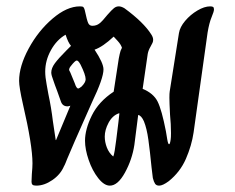

<svg xmlns="http://www.w3.org/2000/svg" viewBox="-20 -573 737 603"><path d="M652 -543Q652 -537 644.5 -519Q637 -501 632 -471L588 -157Q582 -116 564 -74.5Q546 -33 510 -4Q491 10 480 10Q471 10 467 4Q463 -2 460 -14L456 -47Q451 -98 446 -134Q441 -170 432 -192Q424 -210 414 -212L402 -118Q395 -72 372.5 -31Q350 10 325 10Q307 10 288.5 -13.5Q270 -37 258.5 -70.5Q247 -104 247 -131Q247 -167 268.5 -210.5Q290 -254 337 -285L353 -389Q354 -393 356 -403.5Q358 -414 363 -423Q360 -433 349.5 -444.5Q339 -456 337 -458Q303 -426 277 -417Q305 -375 305 -355Q305 -327 269 -252Q200 -97 191 -74Q189 -69 186 -61.5Q183 -54 181 -51Q170 -25 144.5 -7.5Q119 10 94 10Q85 10 82 7Q79 4 79 -2L80 -26Q82 -48 82 -60Q82 -117 52 -246Q40 -299 40 -319Q40 -365 70 -420.5Q100 -476 145 -514.5Q190 -553 231 -553Q239 -553 241.5 -551Q244 -549 246 -542Q253 -509 257 -500.5Q261 -492 270 -492Q283 -492 292.5 -499.5Q302 -507 317 -526Q331 -542 338 -547.5Q345 -553 353 -553Q361 -553 371 -547Q431 -503 455 -465Q461 -456 461 -448Q461 -443 459 -438.5Q457 -434 453 -427Q446 -415 444 -404L428 -294Q462 -280 475 -254Q488 -228 501 -161Q503 -148 505.5 -134Q508 -120 511 -120Q514 -120 516 -135Q517 -141 517 -155Q517 -183 514 -213Q512 -251 512 -266Q512 -280 513 -286L542 -469Q545 -488 561.5 -507.5Q578 -527 600 -540Q622 -553 640 -553Q647 -553 649.5 -551Q652 -549 652 -543ZM201 -241Q195 -239 192 -239Q176 -239 171 -255L160 -286Q155 -298 152.5 -306Q150 -314 148 -319Q141 -337 141 -345Q141 -359 152.5 -374.5Q164 -390 188 -414L203 -429Q194 -439 186 -464Q158 -448 140 -415.5Q122 -383 122 -348Q122 -331 126.5 -307.5Q131 -284 132 -277Q141 -235 146 -193L155 -133H156ZM249 -324Q249 -338 233 -370Q226 -383 221 -383Q216 -383 202 -365Q197 -359 197 -353Q197 -352 201 -345L215 -311Q220 -295 226 -295Q228 -295 236 -301Q249 -314 249 -324ZM352 -190 355 -217H353Q333 -210 321 -187.5Q309 -165 309 -144Q309 -127 315.5 -110Q322 -93 335 -82H336Q340 -92 345 -133.5Q350 -175 352 -190Z"/></svg>

Font: Charm
Style: Bold
Weight: 700
Designer: Katatrad Aksorn Co.,Ltd.
Foundry: Cadson Demak Co.,Ltd.
Version: Version 1.001